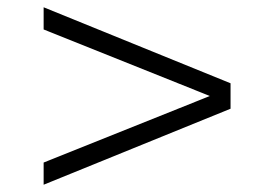

<svg xmlns="http://www.w3.org/2000/svg" viewBox="-20 -514 734 528"><path d="M100 -6V-67L557 -250L100 -433V-494L614 -285V-215Z"/></svg>

Font: Archivo Expanded ExtraLight
Style: Regular
Weight: 250
Width: 7
Designer: Hector Gatti
Foundry: Omnibus-Type
Version: Version 2.001